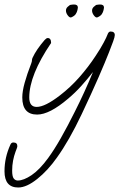

<svg xmlns="http://www.w3.org/2000/svg" viewBox="-35 -502 530 853"><path d="M46 331Q-15 331 -15 259Q-15 198 11 141Q15 131 24 131Q42 131 42 147Q42 151 39.5 157.5Q37 164 34 172Q27 191 23 212Q19 233 19 256Q19 282 26 291Q33 300 44 300Q70 300 105.5 276Q141 252 179 200Q206 163 235 112Q264 61 297 -5Q341 -92 378 -182Q353 -150 326 -120Q299 -90 268 -64Q185 7 130 7Q64 7 64 -69Q64 -96 74.5 -134Q85 -172 104 -221Q107 -229 107 -234.5Q107 -240 110 -246Q126 -281 163 -324Q171 -333 177 -333Q192 -333 192 -311Q95 -168 95 -69Q95 -27 128 -27Q165 -27 231 -78Q278 -114 318 -159.5Q358 -205 390 -254Q412 -287 425.5 -312.5Q439 -338 442 -347Q447 -362 456 -362Q475 -362 475 -346Q475 -338 467.5 -317.5Q460 -297 449 -269Q433 -228 403 -159Q373 -90 328 5Q272 123 218 198Q178 255 130.5 293Q83 331 46 331ZM398 -425Q391 -422 382.5 -433Q374 -444 374 -455Q374 -465 382 -472Q390 -479 392 -480Q397 -481 401.5 -481.5Q406 -482 410 -482Q427 -482 427 -468Q427 -465 425 -457Q423 -448 417.5 -439.5Q412 -431 398 -425ZM282 -425Q275 -422 266.5 -433Q258 -444 258 -455Q258 -465 266 -472Q274 -479 276 -480Q281 -481 285.5 -481.5Q290 -482 294 -482Q311 -482 311 -468Q311 -465 309 -457Q307 -448 301.5 -439.5Q296 -431 282 -425Z"/></svg>

Font: Oooh Baby
Style: Regular
Weight: 400
Designer: Robert E. Leuschke
Foundry: Robert E. Leuschke
Version: Version 1.011; ttfautohint (v1.8.3)